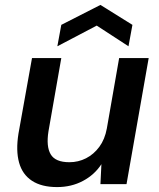

<svg xmlns="http://www.w3.org/2000/svg" viewBox="-20 -748 647 780"><path d="M212 12Q149 12 110 -13.5Q71 -39 57.5 -87.5Q44 -136 55 -205L110 -512H229L177 -215Q167 -153 186 -121Q205 -89 262 -89Q298 -89 329.5 -105Q361 -121 383.5 -151.5Q406 -182 414 -226L464 -512H584L494 0H388L392 -81Q364 -38 317 -13Q270 12 212 12ZM213 -560 229 -647 388 -728 518 -647 502 -560 373 -644Z"/></svg>

Font: DM Sans 12pt SemiBold
Style: Italic
Weight: 600
Italic angle: -10°
Version: Version 4.004;gftools[0.9.30]